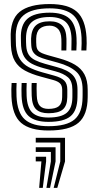

<svg xmlns="http://www.w3.org/2000/svg" viewBox="-20 -629 478 939"><path d="M216.8 9.2Q126.8 9.2 83.2 -28.1Q39.8 -65.5 36 -156.8Q35.2 -174.8 35.5 -192.2Q35.8 -209.8 36.8 -223H61.2Q60.5 -212.2 60.2 -192.8Q60 -173.2 60.8 -157.8Q64.2 -78 101.4 -44.9Q138.5 -11.8 216.8 -11.8Q306 -11.8 344.6 -44.8Q383.2 -77.8 383.8 -153.2Q384 -160.8 384 -166.6Q384 -172.5 384 -178.1Q384 -183.8 384 -190.5Q384 -250.8 352.4 -278.8Q320.8 -306.8 263.2 -322.5L207.2 -338Q185.5 -344 169.4 -351.6Q153.2 -359.2 143.9 -371.9Q134.5 -384.5 133 -405.2Q132.8 -413.2 132.2 -422.2Q131.8 -431.2 132 -440.5Q133.5 -484.5 155.4 -504.6Q177.2 -524.8 223 -524.8Q262.8 -524.8 283.2 -504.8Q303.8 -484.8 305 -439.2Q305.2 -428.2 305.1 -415.6Q305 -403 304.5 -382.2H280.2Q280.5 -399 280.5 -415.8Q280.5 -432.5 280.2 -438Q278.8 -472.8 263.1 -488.1Q247.5 -503.5 223 -503.5Q192 -503.5 174.9 -488.9Q157.8 -474.2 157 -440.5Q156.8 -430.8 157 -422.6Q157.2 -414.5 158 -405.2Q159.5 -390.8 166.4 -382.5Q173.2 -374.2 185.2 -369.1Q197.2 -364 213.8 -359.2L269 -343.8Q315.5 -331 346.6 -312.5Q377.8 -294 393.2 -264.8Q408.8 -235.5 408.8 -190.5Q408.8 -183.5 408.9 -177.6Q409 -171.8 408.9 -166Q408.8 -160.2 408.8 -153.2Q408.2 -66.8 364 -28.8Q319.8 9.2 216.8 9.2ZM216.8 -33Q151.2 -33 119.9 -61.5Q88.5 -90 85.5 -159Q85 -173 85 -192.5Q85 -212 85.8 -223H110.5Q109.5 -212.2 109.6 -192.5Q109.8 -172.8 110.2 -160Q112.8 -102.2 138.1 -78.2Q163.5 -54.2 216.8 -54.2Q279 -54.2 306.2 -77.2Q333.5 -100.2 334 -153.5Q334.2 -163.5 334.1 -172Q334 -180.5 334 -190.5Q334 -232 312.5 -250.8Q291 -269.5 251.5 -280L193.8 -295.5Q159.5 -304.8 135.8 -317.2Q112 -329.8 99 -350.4Q86 -371 83.2 -404.2Q82.5 -414 82.6 -423.2Q82.8 -432.5 82.2 -440.8Q79.8 -506.2 113.4 -536.6Q147 -567 223 -567Q288.5 -567 319.8 -538Q351 -509 354.2 -443.5Q354.8 -434.5 354.8 -416.9Q354.8 -399.2 353.5 -382.2H329Q329.2 -399.2 329.6 -416.2Q330 -433.2 329.8 -440.2Q328 -497.2 301.4 -521.5Q274.8 -545.8 223 -545.8Q163.5 -545.8 135.5 -521.2Q107.5 -496.8 107.2 -440.8Q107 -431.8 107.4 -422.4Q107.8 -413 108.2 -405.2Q109.8 -378 120.6 -361.4Q131.5 -344.8 151.8 -334.8Q172 -324.8 200.5 -316.8L257.2 -301.2Q310.5 -287 334.8 -262.6Q359 -238.2 359 -190.5Q359 -182 359 -172.9Q359 -163.8 358.8 -153.2Q358.2 -89 325.5 -61Q292.8 -33 216.8 -33ZM216.8 -75.2Q177 -75.2 156.9 -94.2Q136.8 -113.2 135 -160.8Q134.8 -171.5 134.4 -191.4Q134 -211.2 135 -223H159.5Q158.8 -211.8 158.9 -196.4Q159 -181 159.8 -161.8Q161 -126 174.9 -111.2Q188.8 -96.5 216.8 -96.5Q252.2 -96.5 267.9 -109.8Q283.5 -123 284 -153.5Q284.2 -163.5 284.2 -172.4Q284.2 -181.2 284.2 -190.5Q283.8 -211.2 273.2 -221.4Q262.8 -231.5 240 -237.8L180.5 -254Q133.8 -266.5 101.9 -283.9Q70 -301.2 53 -329.9Q36 -358.5 33.5 -405Q33 -415 32.9 -423.6Q32.8 -432.2 32.5 -441Q28.8 -532 75.6 -570.6Q122.5 -609.2 223 -609.2Q314.5 -609.2 356.2 -571.5Q398 -533.8 403.2 -446.2Q404 -434 403.9 -416.9Q403.8 -399.8 402.5 -382.2H377.8Q379.2 -399 379.2 -416.5Q379.2 -434 378.8 -445Q375 -521.5 338.4 -554.9Q301.8 -588.2 223 -588.2Q135 -588.2 94.6 -553.8Q54.2 -519.2 57.2 -440.8Q57.8 -432 57.6 -423.4Q57.5 -414.8 58.2 -405Q62 -363.8 77.6 -339.4Q93.2 -315 120.6 -300.5Q148 -286 187.2 -275.2L245.8 -259Q279.2 -249.8 294.2 -234.9Q309.2 -220 309.2 -190.5Q309.2 -183.8 309.2 -178.1Q309.2 -172.5 309.2 -166.6Q309.2 -160.8 309 -153.2Q308.5 -112 287.2 -93.6Q266 -75.2 216.8 -75.2ZM242.5 289.8 274.8 160.5V68H154.8V45H298V160.5L260.2 289.8ZM171.5 289.8 182.5 160.5H154.8V137.5H205.5V160.5L189.2 289.8ZM207 289.8 228.8 160.5V114.2H154.8V91.2H251.8V160.5L224.8 289.8Z"/></svg>

Font: Big Shoulders Inline Text Thin ExtraBold
Style: Regular
Weight: 800
Version: Version 2.002